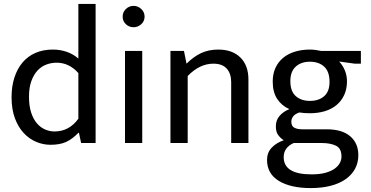

<svg xmlns="http://www.w3.org/2000/svg" viewBox="-20 -730 1892 980"><path d="M380 -710H468V0H394L383 -52H380Q349 -20 317.5 -5.5Q286 9 238 9Q200 9 164.5 -6Q129 -21 101 -51Q73 -81 56 -126.5Q39 -172 39 -234Q39 -289 53.5 -334Q68 -379 95 -411Q122 -443 161 -460Q200 -477 250 -477Q287 -477 320.5 -465.5Q354 -454 380 -431ZM380 -357Q333 -410 269 -410Q242 -410 216.5 -400.5Q191 -391 171.5 -370Q152 -349 140 -316Q128 -283 128 -237Q128 -189 139 -155.5Q150 -122 168.5 -100.5Q187 -79 210.5 -69Q234 -59 258 -59Q333 -59 380 -124Z M618 0V-470H706V0ZM662 -591Q639 -591 622.5 -606.5Q606 -622 606 -645Q606 -668 622.5 -684Q639 -700 662 -700Q684 -700 701 -684Q718 -668 718 -645Q718 -622 701 -606.5Q684 -591 662 -591Z M938 0H850V-470H919L932 -405Q967 -440 1005.5 -458.5Q1044 -477 1094 -477Q1166 -477 1207 -436.5Q1248 -396 1248 -324V0H1160V-311Q1160 -354 1137.5 -379.5Q1115 -405 1069 -405Q999 -405 938 -342Z M1372 -314Q1372 -353 1386 -383.5Q1400 -414 1425.5 -435Q1451 -456 1486 -466.5Q1521 -477 1562 -477Q1577 -477 1591 -475Q1605 -473 1619 -470H1822V-405H1791L1711 -416Q1730 -396 1740.5 -370Q1751 -344 1751 -315Q1751 -276 1737 -245.5Q1723 -215 1698 -194Q1673 -173 1638 -162.5Q1603 -152 1562 -152Q1531 -152 1508 -156Q1485 -148 1476 -135.5Q1467 -123 1467 -109Q1467 -86 1482.5 -78Q1498 -70 1524 -70H1648Q1726 -70 1767.5 -34.5Q1809 1 1809 62Q1809 101 1792 132Q1775 163 1743.5 185Q1712 207 1667 218.5Q1622 230 1566 230Q1464 230 1403.5 193.5Q1343 157 1343 86Q1343 49 1366.5 24Q1390 -1 1428 -14Q1408 -28 1398 -43.5Q1388 -59 1388 -85Q1388 -116 1406.5 -138Q1425 -160 1457 -173Q1417 -191 1394.5 -225.5Q1372 -260 1372 -314ZM1479 0Q1428 23 1428 72Q1428 160 1570 160Q1612 160 1641 152Q1670 144 1688 131Q1706 118 1714.5 102Q1723 86 1723 69Q1723 27 1694.5 13.5Q1666 0 1623 0ZM1662 -312Q1662 -365 1634.5 -390Q1607 -415 1562 -415Q1517 -415 1489.5 -390Q1462 -365 1462 -316Q1462 -264 1489.5 -239.5Q1517 -215 1562 -215Q1607 -215 1634.5 -239Q1662 -263 1662 -312Z"/></svg>

Font: Mukta Malar
Style: Regular
Weight: 400
Designer: Aadarsh Rajan, Girish Dalvi, Yashodeep Gholap
Foundry: Ek Type
Version: Version 2.538;PS 1.000;hotconv 16.6.51;makeotf.lib2.5.65220;